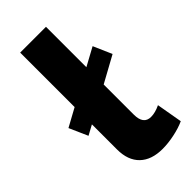

<svg xmlns="http://www.w3.org/2000/svg" viewBox="-241 -781 840 840"><g transform="rotate(-45 179.5 -360.5)"><path d="M342.8 -141.1 363.8 -21Q334 -7.3 294.9 0.7Q255.9 8.8 222.2 8.8Q153.8 8.8 116.5 -27.3Q79.1 -63.5 79.1 -130.9V-286.1L33.2 -261.2L-4.9 -347.2L79.1 -393.1V-730H238.8V-480L323.2 -525.9L360.8 -439.9L238.8 -373V-187Q238.8 -126 285.2 -126Q311.5 -126 342.8 -141.1Z"/></g></svg>

Font: Raleway-v4020 ExtraBold
Style: Regular
Weight: 800
Designer: Matt McInerney, Pablo Impallari, Rodrigo Fuenzalida
Foundry: Matt McInerney, Pablo Impallari, Rodrigo Fuenzalida
Version: Version 4.020;PS 004.020;hotconv 1.0.88;makeotf.lib2.5.64775